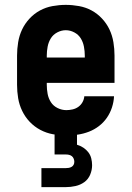

<svg xmlns="http://www.w3.org/2000/svg" viewBox="-20 -548 540 788"><path d="M252 8Q225 8 197.5 3Q170 -2 145.5 -15Q121 -28 102 -48Q83 -68 71 -93Q59 -118 54.5 -145Q50 -172 50 -200V-320Q50 -347 54.5 -374.5Q59 -402 70.5 -426.5Q82 -451 101 -471.5Q120 -492 144 -505Q168 -518 195.5 -523Q223 -528 250 -528Q277 -528 304.5 -523Q332 -518 356 -505Q380 -492 399 -471.5Q418 -451 429.5 -426.5Q441 -402 445.5 -374.5Q450 -347 450 -320V-208H172V-200Q172 -181 175.5 -162.5Q179 -144 189 -128.5Q199 -113 216.5 -104.5Q234 -96 252 -96Q265 -96 278 -99Q291 -102 301.5 -109.5Q312 -117 318.5 -128.5Q325 -140 326 -153H448Q447 -130 439.5 -107Q432 -84 418.5 -64.5Q405 -45 386 -30.5Q367 -16 345 -7.5Q323 1 299.5 4.5Q276 8 252 8ZM172 -312H328V-320Q328 -338 324.5 -356.5Q321 -375 311.5 -390.5Q302 -406 285 -415Q268 -424 250 -424Q232 -424 215 -415Q198 -406 188.5 -390.5Q179 -375 175.5 -356.5Q172 -338 172 -320ZM150 220V142H250Q256 142 262 141Q268 140 273.5 137Q279 134 282 128.5Q285 123 285 116Q285 110 282.5 103.5Q280 97 275 93Q270 89 263.5 87.5Q257 86 250 86H204V0H296V46Q310 50 322 58Q334 66 342.5 77Q351 88 354.5 102Q358 116 358 130Q358 150 350 169Q342 188 326 199.5Q310 211 290 215.5Q270 220 250 220Z"/></svg>

Font: Iosevka SS04 Extrabold
Style: Regular
Weight: 800
Monospace: yes
Designer: Belleve Invis
Foundry: Belleve Invis
Version: Version 19.0.0; ttfautohint (v1.8.4)